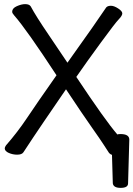

<svg xmlns="http://www.w3.org/2000/svg" viewBox="-20 -734 647 931"><path d="M565 177Q530 177 527 155L523 17Q516 15 509 8Q499 -7 483 -32Q467 -57 425 -116.5Q383 -176 300 -301Q167 -107 141 -67.5Q115 -28 108 -17.5Q101 -7 93.5 4.5Q86 16 63 16Q42 16 22.5 7.5Q3 -1 3 -15Q3 -20 9 -29Q65 -93 111 -162Q157 -231 254 -369Q108 -592 49 -659Q39 -670 39 -677Q39 -694 61.5 -704Q84 -714 102 -714Q122 -714 129 -703Q154 -656 216 -565Q278 -474 307 -430Q452 -633 495 -698Q502 -706 518 -706Q533 -706 553 -693Q573 -680 573 -669Q573 -658 556 -640.5Q539 -623 469 -527.5Q399 -432 350 -361Q491 -149 549 -82Q554 -84 564 -84Q607 -84 607 -57L601 155Q601 177 565 177Z"/></svg>

Font: LXGW WenKai TC
Style: Bold
Weight: 700
Designer: LXGW / Fontworks Inc.
Foundry: LXGW / Fontworks Inc.
Version: Version 1.330;April 28, 2024